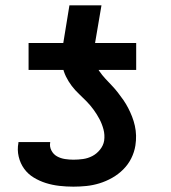

<svg xmlns="http://www.w3.org/2000/svg" viewBox="-20 -691 640 719"><path d="M87 -429V-530H217L240 -671H360L336 -530H490V-429ZM255 8Q228 8 202 5Q176 2 152 -5.5Q128 -13 106.5 -26Q85 -39 70.5 -59Q56 -79 50 -104.5Q44 -130 49 -156Q49 -156 49 -157Q49 -158 49 -159H168Q168 -159 168 -158.5Q168 -158 168 -158Q165 -142 172.5 -127.5Q180 -113 193.5 -105.5Q207 -98 223 -95.5Q239 -93 255 -93Q273 -93 291 -95.5Q309 -98 325.5 -106.5Q342 -115 354.5 -130.5Q367 -146 370 -164Q373 -186 367.5 -206.5Q362 -227 352.5 -245Q343 -263 331 -279.5Q319 -296 305 -310.5Q291 -325 276 -339Q261 -353 248.5 -369.5Q236 -386 227 -404.5Q218 -423 214 -443.5Q210 -464 211.5 -486Q213 -508 217 -530H336Q333 -511 332.5 -492.5Q332 -474 337 -456.5Q342 -439 352 -424.5Q362 -410 374 -397Q386 -384 398 -371.5Q410 -359 421 -345Q432 -331 442 -316.5Q452 -302 460 -286.5Q468 -271 474.5 -254.5Q481 -238 485 -220Q489 -202 489.5 -183.5Q490 -165 487 -146Q483 -121 471.5 -98Q460 -75 441.5 -56.5Q423 -38 400 -25Q377 -12 352.5 -4.5Q328 3 303.5 5.5Q279 8 255 8Z"/></svg>

Font: Iosevka Curly Extended
Style: Bold Italic
Weight: 700
Width: 7
Italic angle: -9°
Monospace: yes
Designer: Belleve Invis
Foundry: Belleve Invis
Version: Version 11.1.0; ttfautohint (v1.8.3)